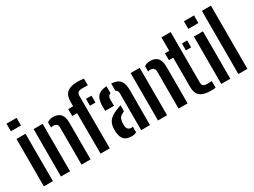

<svg xmlns="http://www.w3.org/2000/svg" viewBox="-52 -1454 2788 2105"><g transform="rotate(-30 1342.0 -401.0)"><path d="M45 -703.5V-800H172.5V-703.5ZM56 0V-600H170.5V0Z M533 0V-470.5Q532 -524 475.5 -524Q462 -524 447 -519V-585Q461 -596.5 479 -602.5Q497 -608.5 522.5 -608.5Q584 -608.5 615.8 -574Q647.5 -539.5 647.5 -461V0ZM272.5 0V-600H387.5V0Z M711 -512.5V-600H773V-655.5Q773 -738 816.5 -773.8Q860 -809.5 953.5 -809.5Q969.5 -809.5 989.8 -807.8Q1010 -806 1027.5 -803V-718.5Q1010.5 -719 992 -719.5Q973.5 -720 954 -720Q922 -720 905.8 -707Q889.5 -694 889.5 -664.5L890.5 0H774L773 -512.5ZM936 -512.5V-600H1005.5V-512.5Z M1053 -380.5Q1052 -394 1051.8 -415.5Q1051.5 -437 1052 -457.5Q1055 -529.5 1087.2 -566Q1119.5 -602.5 1199.5 -607.5V-518.5Q1166 -510 1164 -471Q1163 -461 1163 -441.8Q1163 -422.5 1163.2 -404.5Q1163.5 -386.5 1164 -380.5ZM1288 0V-464.5Q1288 -505.5 1259 -516V-607.5Q1339.5 -602 1370 -562.2Q1400.5 -522.5 1400.5 -440L1399.5 0ZM1036 -124Q1035.5 -134.5 1035.5 -147.5Q1035.5 -160.5 1036 -171Q1040.5 -228.5 1070.5 -264.8Q1100.5 -301 1177 -331.5Q1204 -342.5 1228.5 -350.5V-274.5Q1222.5 -272 1216.5 -268.8Q1210.5 -265.5 1204 -261.5Q1172 -246 1162 -221.5Q1152 -197 1151 -170.5Q1150.5 -148 1151.5 -132.5Q1156.5 -76 1211 -76Q1221 -76 1228.5 -78.5V-8.5Q1205.5 7 1167 7Q1104 7 1073 -23.5Q1042 -54 1036 -124Z M1761.5 0V-470.5Q1760.5 -524 1704 -524Q1690.5 -524 1675.5 -519V-585Q1689.5 -596.5 1707.5 -602.5Q1725.5 -608.5 1751 -608.5Q1812.5 -608.5 1844.2 -574Q1876 -539.5 1876 -461V0ZM1501 0V-600H1616V0Z M1935.5 -512.5V-600H1989.5V-770H2106V-133.5Q2106 -100 2121 -88.8Q2136 -77.5 2175.5 -77.5Q2190 -77.5 2201.5 -78.2Q2213 -79 2228 -79.5V3.5Q2216 6.5 2203 7.5Q2190 8.5 2175 8.5Q2074.5 8.5 2032 -27Q1989.5 -62.5 1989.5 -147V-512.5ZM2150.5 -512.5V-600H2216.5V-512.5Z M2291 -703.5V-800H2418.5V-703.5ZM2302 0V-600H2416.5V0Z M2518.5 0V-800H2633V0Z"/></g></svg>

Font: Big Shoulders Stencil Text
Style: Bold
Weight: 700
Designer: Patric King
Foundry: XO Type Co
Version: Version 1.000